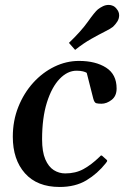

<svg xmlns="http://www.w3.org/2000/svg" viewBox="-20 -741 509 775"><path d="M298.8 -495.1Q365.7 -495.1 408.2 -468Q450.7 -440.9 450.7 -383.8Q450.7 -353.5 430.7 -337.9Q410.6 -322.3 389.6 -322.3Q375.5 -322.3 368.2 -324.5Q360.8 -326.7 356.4 -343.3L330.1 -446.8Q325.7 -450.2 314.9 -452.9Q304.2 -455.6 289.1 -455.6Q252.4 -455.6 220.7 -422.6Q189 -389.6 169.4 -327.6Q149.9 -265.6 149.9 -178.7Q149.9 -128.4 162.8 -98.1Q175.8 -67.9 197 -54.4Q218.3 -41 243.2 -41Q285.2 -41 317.1 -58.6Q349.1 -76.2 381.3 -107.4Q383.8 -110.4 386.2 -112.5Q388.7 -114.7 392.1 -112.3L410.2 -96.2Q412.6 -94.2 412.6 -91.8Q412.6 -89.4 410.4 -87.2Q408.2 -85 407.2 -82.5Q373.5 -40 328.9 -13.2Q284.2 13.7 220.7 13.7Q129.9 13.7 80.8 -41.5Q31.7 -96.7 31.7 -189Q31.7 -253.9 54 -309.6Q76.2 -365.2 114 -407Q151.9 -448.7 199.7 -471.9Q247.6 -495.1 298.8 -495.1ZM283.2 -539.6 258.3 -567.9Q307.6 -615.2 335 -653.8Q362.3 -692.4 375 -703.1Q384.3 -710.4 395.5 -715.8Q406.7 -721.2 418.9 -721.2Q427.7 -721.2 436.3 -717.3Q444.8 -713.4 451.2 -704.6Q460.9 -693.4 460.9 -679.2Q460.9 -665.5 453.4 -653.8Q445.8 -642.1 436 -632.8Q427.2 -625.5 403.8 -613.8Q380.4 -602.1 348.6 -584.2Q316.9 -566.4 283.2 -539.6Z"/></svg>

Font: Gelasio Medium
Style: Italic
Weight: 500
Italic angle: -8.5°
Designer: Eben Sorkin
Foundry: Eben Sorkin
Version: Version 1.008